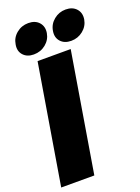

<svg xmlns="http://www.w3.org/2000/svg" viewBox="-177 -1026 804 1101"><g transform="rotate(-20 225.5 -475.5)"><path d="M320.3 -727.5 199.7 0H-2.4L118.2 -727.5ZM340.3 -770.5Q298.8 -770.5 276.1 -795.9Q253.4 -821.3 260.3 -860.4Q266.6 -899.4 297.9 -925Q329.1 -950.7 370.1 -950.7Q411.6 -950.7 434.6 -925Q457.5 -899.4 451.2 -860.4Q444.3 -821.3 412.8 -795.9Q381.3 -770.5 340.3 -770.5ZM111.8 -770.5Q70.8 -770.5 48.1 -795.9Q25.4 -821.3 32.7 -860.4Q38.6 -899.4 69.6 -925Q100.6 -950.7 142.1 -950.7Q184.1 -950.7 206.8 -925Q229.5 -899.4 223.1 -860.4Q216.3 -821.3 185.1 -795.9Q153.8 -770.5 111.8 -770.5Z"/></g></svg>

Font: Inter 28pt Black
Style: Italic
Weight: 900
Italic angle: -9.3988°
Designer: Rasmus Andersson
Foundry: rsms
Version: Version 4.001;git-66647c0bb